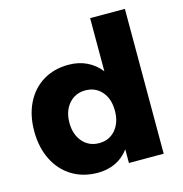

<svg xmlns="http://www.w3.org/2000/svg" viewBox="-110 -843 906 950"><g transform="rotate(-15 343.5 -367.5)"><path d="M614 -742V0H436V-70Q408 -32 367.5 -12.5Q327 7 276 7Q201 7 144 -28Q87 -63 55.5 -126.5Q24 -190 24 -273Q24 -355 55 -417Q86 -479 142 -513Q198 -547 272 -547Q324 -547 365.5 -527Q407 -507 436 -470V-742ZM436 -268Q436 -329 404 -366Q372 -403 320 -403Q268 -403 235.5 -365.5Q203 -328 203 -268Q203 -208 235.5 -170.5Q268 -133 320 -133Q372 -133 404 -170.5Q436 -208 436 -268Z"/></g></svg>

Font: Gontserrat
Style: Bold
Weight: 700
Designer: Julieta Ulanovsky
Foundry: Julieta Ulanovsky
Version: Version 6.001